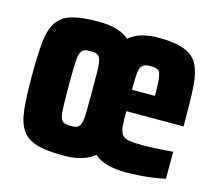

<svg xmlns="http://www.w3.org/2000/svg" viewBox="-81 -620 828 729"><g transform="rotate(15 333.0 -255.0)"><path d="M221 8Q155 8 116.5 -4Q78 -16 59 -45Q40 -74 35 -125.5Q30 -177 30 -255Q30 -334 35 -385.5Q40 -437 59 -466Q78 -495 116.5 -506.5Q155 -518 222 -518Q263 -518 293 -509.5Q323 -501 343 -483Q363 -501 392 -509.5Q421 -518 457 -518Q523 -518 560 -503.5Q597 -489 613 -458Q629 -427 632.5 -376.5Q636 -326 636 -254V-217H411Q411 -179 413 -157.5Q415 -136 423.5 -125Q432 -114 450.5 -111Q469 -108 500 -108Q515 -108 533.5 -108.5Q552 -109 574.5 -110.5Q597 -112 623 -114V-8Q606 -4 580 0Q554 4 525 6Q496 8 466 8Q427 8 396.5 -0.5Q366 -9 344 -27Q330 -15 312 -7.5Q294 0 272 4Q250 8 221 8ZM221 -108Q238 -108 247 -112Q256 -116 260.5 -130Q265 -144 265.5 -174Q266 -204 266 -255Q266 -306 265.5 -336Q265 -366 260.5 -380Q256 -394 247 -398Q238 -402 221 -402Q205 -402 195.5 -398Q186 -394 181.5 -380Q177 -366 176 -336Q175 -306 175 -255Q175 -204 176 -174Q177 -144 181 -130Q185 -116 195 -112Q205 -108 221 -108ZM501 -280V-301Q501 -336 499.5 -356.5Q498 -377 494.5 -388Q491 -399 481.5 -402.5Q472 -406 458 -406Q441 -406 431.5 -402Q422 -398 417.5 -387Q413 -376 412 -355Q411 -334 411 -301H522Z"/></g></svg>

Font: Saira Condensed ExtraBold
Style: Regular
Weight: 800
Width: 3
Designer: Hector Gatti with collaboration of the Omnibus-Type team
Foundry: Omnibus-Type
Version: Version 1.101